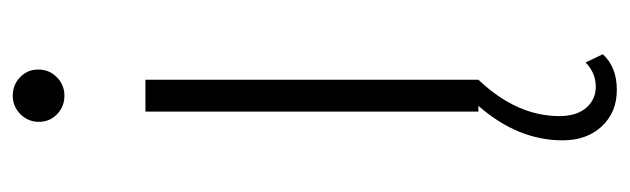

<svg xmlns="http://www.w3.org/2000/svg" viewBox="-363 -407 987 301"><g transform="rotate(-90 130.5 -256.5)"><path d="M160 -661Q148 -649 131 -649Q114 -649 102 -660.5Q90 -672 90 -689Q90 -706 102 -718Q114 -730 131 -730Q148 -730 160 -718.5Q172 -707 172 -690Q172 -673 160 -661ZM183 168 196 195Q176 217 140 217Q105 217 83 193.5Q61 170 61 132Q61 62 115 0H106V-522H156V0Q99 60 99 127Q99 154 112 169Q125 184 145 184Q167 184 183 168Z"/></g></svg>

Font: mBank Light
Style: Regular
Weight: 300
Designer: Julieta Ulanovsky
Foundry: Julieta Ulanovsky
Version: Version 7.200;PS 007.200;hotconv 1.0.88;makeotf.lib2.5.64775